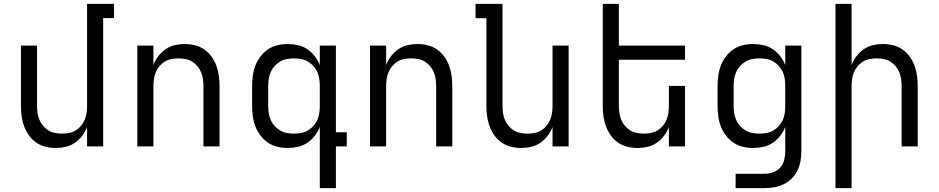

<svg xmlns="http://www.w3.org/2000/svg" viewBox="-20 -755 4840 990"><path d="M267 8Q241 8 214.5 1.5Q188 -5 166 -20.5Q144 -36 128.5 -58Q113 -80 104 -105Q95 -130 91.5 -156.5Q88 -183 88 -210V-520H171V-210Q171 -192 173.5 -173.5Q176 -155 183 -138Q190 -121 202 -106.5Q214 -92 229.5 -82.5Q245 -73 263.5 -69.5Q282 -66 300 -66Q318 -66 336.5 -69.5Q355 -73 370.5 -82.5Q386 -92 398 -106.5Q410 -121 417 -138Q424 -155 426.5 -173.5Q429 -192 429 -210V-735H568V-662H512V0H429V-100Q420 -76 404 -55Q388 -34 366.5 -19Q345 -4 319.5 2Q294 8 267 8Z M688 0V-520H771V-420Q780 -444 796 -465Q812 -486 833.5 -501Q855 -516 880.5 -522Q906 -528 933 -528Q959 -528 985.5 -521.5Q1012 -515 1034 -499.5Q1056 -484 1071.5 -462Q1087 -440 1096 -415Q1105 -390 1108.5 -363.5Q1112 -337 1112 -310V0H1029V-310Q1029 -328 1026.5 -346.5Q1024 -365 1017 -382Q1010 -399 998 -413.5Q986 -428 970.5 -437.5Q955 -447 936.5 -450.5Q918 -454 900 -454Q882 -454 863.5 -450.5Q845 -447 829.5 -437.5Q814 -428 802 -413.5Q790 -399 783 -382Q776 -365 773.5 -346.5Q771 -328 771 -310V0Z M1496 -66Q1515 -66 1533.5 -69.5Q1552 -73 1568 -82.5Q1584 -92 1596.5 -106Q1609 -120 1616.5 -137Q1624 -154 1626.5 -172.5Q1629 -191 1629 -210V-310Q1629 -329 1626.5 -347.5Q1624 -366 1616.5 -383Q1609 -400 1596.5 -414Q1584 -428 1568 -437.5Q1552 -447 1533.5 -450.5Q1515 -454 1496 -454Q1477 -454 1458.5 -450.5Q1440 -447 1424 -437.5Q1408 -428 1395.5 -414Q1383 -400 1375.5 -383Q1368 -366 1365.5 -347.5Q1363 -329 1363 -310V-210Q1363 -191 1365.5 -172.5Q1368 -154 1375.5 -137Q1383 -120 1395.5 -106Q1408 -92 1424 -82.5Q1440 -73 1458.5 -69.5Q1477 -66 1496 -66ZM1629 215V-101Q1620 -77 1603.5 -55.5Q1587 -34 1565 -19Q1543 -4 1516.5 2Q1490 8 1463 8Q1436 8 1409.5 1.5Q1383 -5 1361 -20Q1339 -35 1322.5 -57Q1306 -79 1296.5 -104Q1287 -129 1283.5 -156Q1280 -183 1280 -210V-310Q1280 -337 1283.5 -364Q1287 -391 1296.5 -416Q1306 -441 1322.5 -463Q1339 -485 1361 -500Q1383 -515 1409.5 -521.5Q1436 -528 1463 -528Q1490 -528 1516.5 -522Q1543 -516 1565 -501Q1587 -486 1603.5 -464.5Q1620 -443 1629 -419V-520H1712V-73H1768V0H1712V215Z M1888 0V-520H1971V-420Q1980 -444 1996 -465Q2012 -486 2033.5 -501Q2055 -516 2080.5 -522Q2106 -528 2133 -528Q2159 -528 2185.5 -521.5Q2212 -515 2234 -499.5Q2256 -484 2271.5 -462Q2287 -440 2296 -415Q2305 -390 2308.5 -363.5Q2312 -337 2312 -310V0H2229V-310Q2229 -328 2226.5 -346.5Q2224 -365 2217 -382Q2210 -399 2198 -413.5Q2186 -428 2170.5 -437.5Q2155 -447 2136.5 -450.5Q2118 -454 2100 -454Q2082 -454 2063.5 -450.5Q2045 -447 2029.5 -437.5Q2014 -428 2002 -413.5Q1990 -399 1983 -382Q1976 -365 1973.5 -346.5Q1971 -328 1971 -310V0Z M2667 8Q2641 8 2614.5 1.5Q2588 -5 2566 -20.5Q2544 -36 2528.5 -58Q2513 -80 2504 -105Q2495 -130 2491.5 -156.5Q2488 -183 2488 -210V-661H2432V-735H2571V-210Q2571 -192 2573.5 -173.5Q2576 -155 2583 -138Q2590 -121 2602 -106.5Q2614 -92 2629.5 -82.5Q2645 -73 2663.5 -69.5Q2682 -66 2700 -66Q2718 -66 2736.5 -69.5Q2755 -73 2770.5 -82.5Q2786 -92 2798 -106.5Q2810 -121 2817 -138Q2824 -155 2826.5 -173.5Q2829 -192 2829 -210V-520H2912V0H2829V-100Q2820 -76 2804 -55Q2788 -34 2766.5 -19Q2745 -4 2719.5 2Q2694 8 2667 8Z M3267 8Q3241 8 3214.5 1.5Q3188 -5 3166 -20.5Q3144 -36 3128.5 -58Q3113 -80 3104 -105Q3095 -130 3091.5 -156.5Q3088 -183 3088 -210V-735H3171V-520H3512V-447H3171V-210Q3171 -192 3173.5 -173.5Q3176 -155 3183 -138Q3190 -121 3202 -106.5Q3214 -92 3229.5 -82.5Q3245 -73 3263.5 -69.5Q3282 -66 3300 -66Q3318 -66 3336.5 -69.5Q3355 -73 3370.5 -82.5Q3386 -92 3398 -106.5Q3410 -121 3417 -138Q3424 -155 3426.5 -173.5Q3429 -192 3429 -210V-312H3512V0H3429V-100Q3420 -76 3404 -55Q3388 -34 3366.5 -19Q3345 -4 3319.5 2Q3294 8 3267 8Z M3922 215H3773V141H3922Q3945 141 3966.5 133.5Q3988 126 4003 109Q4018 92 4023.5 70Q4029 48 4029 25V-101Q4020 -77 4003.5 -55.5Q3987 -34 3965 -19Q3943 -4 3916.5 2Q3890 8 3863 8Q3836 8 3809.5 1.5Q3783 -5 3761 -20Q3739 -35 3722.5 -57Q3706 -79 3696.5 -104Q3687 -129 3683.5 -156Q3680 -183 3680 -210V-310Q3680 -337 3683.5 -364Q3687 -391 3696.5 -416Q3706 -441 3722.5 -463Q3739 -485 3761 -500Q3783 -515 3809.5 -521.5Q3836 -528 3863 -528Q3890 -528 3916.5 -522Q3943 -516 3965 -501Q3987 -486 4003.5 -464.5Q4020 -443 4029 -419V-520H4112V25Q4112 51 4107.5 76Q4103 101 4092 124Q4081 147 4062.5 165.5Q4044 184 4021 195Q3998 206 3973 210.5Q3948 215 3922 215ZM3896 -66Q3915 -66 3933.5 -69.5Q3952 -73 3968 -82.5Q3984 -92 3996.5 -106Q4009 -120 4016.5 -137Q4024 -154 4026.5 -172.5Q4029 -191 4029 -210V-310Q4029 -329 4026.5 -347.5Q4024 -366 4016.5 -383Q4009 -400 3996.5 -414Q3984 -428 3968 -437.5Q3952 -447 3933.5 -450.5Q3915 -454 3896 -454Q3877 -454 3858.5 -450.5Q3840 -447 3824 -437.5Q3808 -428 3795.5 -414Q3783 -400 3775.5 -383Q3768 -366 3765.5 -347.5Q3763 -329 3763 -310V-210Q3763 -191 3765.5 -172.5Q3768 -154 3775.5 -137Q3783 -120 3795.5 -106Q3808 -92 3824 -82.5Q3840 -73 3858.5 -69.5Q3877 -66 3896 -66Z M4288 215V-735H4371V-420Q4380 -444 4396 -465Q4412 -486 4433.5 -501Q4455 -516 4480.5 -522Q4506 -528 4533 -528Q4559 -528 4585.5 -521.5Q4612 -515 4634 -499.5Q4656 -484 4671.5 -462Q4687 -440 4696 -415Q4705 -390 4708.5 -363.5Q4712 -337 4712 -310V0H4629V-310Q4629 -328 4626.5 -346.5Q4624 -365 4617 -382Q4610 -399 4598 -413.5Q4586 -428 4570.5 -437.5Q4555 -447 4536.5 -450.5Q4518 -454 4500 -454Q4482 -454 4463.5 -450.5Q4445 -447 4429.5 -437.5Q4414 -428 4402 -413.5Q4390 -399 4383 -382Q4376 -365 4373.5 -346.5Q4371 -328 4371 -310V215Z"/></svg>

Font: Iosevka Extended
Style: Regular
Weight: 400
Width: 7
Monospace: yes
Designer: Belleve Invis
Foundry: Belleve Invis
Version: Version 32.5.0; ttfautohint (v1.8.4)